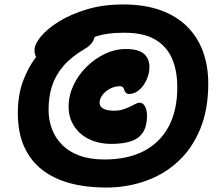

<svg xmlns="http://www.w3.org/2000/svg" viewBox="-20 -781 1005 862"><path d="M456 61Q367 61 294.5 41.5Q222 22 169.5 -18.5Q117 -59 88.5 -122.5Q60 -186 60 -274Q60 -352 82.5 -414.5Q105 -477 142 -525Q142 -525 142 -525Q135 -538 135 -557Q135 -582 163 -616.5Q191 -651 244 -684Q297 -717 370 -739Q443 -761 533 -761Q629 -761 701 -735Q773 -709 820.5 -661.5Q868 -614 891.5 -549Q915 -484 915 -406Q915 -289 878.5 -201Q842 -113 778.5 -55Q715 3 632 32Q549 61 456 61ZM405 -615Q402 -605 397 -595Q385 -575 358 -560Q299 -525 264 -484Q229 -443 213.5 -394.5Q198 -346 198 -288Q198 -243 213 -202.5Q228 -162 258.5 -131Q289 -100 336.5 -82.5Q384 -65 449 -65Q553 -65 626 -103Q699 -141 737.5 -213.5Q776 -286 776 -389Q776 -465 751.5 -520Q727 -575 674 -605Q621 -635 534 -634Q463 -634 416 -619Q410 -617 405 -615ZM480 -135Q424 -135 380.5 -156Q337 -177 312.5 -215Q288 -253 288 -302Q288 -352 310 -398.5Q332 -445 369 -481.5Q406 -518 451.5 -539.5Q497 -561 545 -561Q584 -561 607 -551Q630 -541 640.5 -522.5Q651 -504 651 -480Q651 -453 639 -425Q627 -397 606 -378Q585 -359 558 -359Q551 -359 545.5 -364.5Q540 -370 538 -377Q536 -385 531.5 -389.5Q527 -394 520 -394Q495 -394 473.5 -382.5Q452 -371 439.5 -354Q427 -337 427 -320Q427 -301 445 -292.5Q463 -284 494 -284Q514 -284 531.5 -289.5Q549 -295 563.5 -302Q578 -309 588.5 -314.5Q599 -320 605 -320Q622 -320 631 -303.5Q640 -287 640 -261Q640 -215 622 -187Q604 -159 568.5 -147Q533 -135 480 -135Z"/></svg>

Font: Shantell Sans Light ExtraBold
Style: Regular
Weight: 800
Version: Version 1.011;[c5ecc13dd]